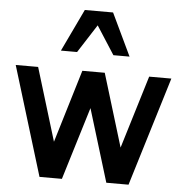

<svg xmlns="http://www.w3.org/2000/svg" viewBox="-58 -931 940 987"><g transform="rotate(5 412.0 -437.5)"><path d="M699 -562.5H813.5L641.7 0H527.1L412.5 -375L297.9 0H182.3L10.4 -562.5H126L240.6 -186.5L354.2 -562.5H469.8L584.4 -186.5ZM339.6 -875H485.4L589.6 -656.3H506.2L412.5 -802.1L318.8 -656.3H235.4Z"/></g></svg>

Font: Vladivostok Bold
Style: Regular
Weight: 700
Width: 4
Designer: Michael Sharanda
Foundry: Michael Sharanda
Version: Version 1.005